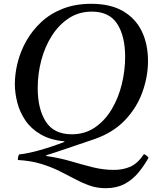

<svg xmlns="http://www.w3.org/2000/svg" viewBox="-20 -731 828 1008"><path d="M477 -1Q409 22 368 36Q327 50 304.5 57.5Q282 65 270 69Q258 73 248.5 76Q239 79 223 84V88Q292 98 351.5 115.5Q411 133 466.5 147Q522 161 578 161Q625 161 663.5 144.5Q702 128 736 78Q751 85 760 97Q736 140 705.5 176.5Q675 213 633.5 235Q592 257 535 257Q490 257 451.5 243.5Q413 230 374.5 209.5Q336 189 293 167.5Q250 146 196.5 129.5Q143 113 74 109Q73 93 80 80Q127 75 192 56.5Q257 38 318 14V11Q244 4 193.5 -25.5Q143 -55 113.5 -98.5Q84 -142 71 -192Q58 -242 58 -290Q58 -345 73 -404Q88 -463 119 -517.5Q150 -572 197.5 -616Q245 -660 310.5 -685.5Q376 -711 459 -711Q560 -711 626 -672.5Q692 -634 724.5 -566.5Q757 -499 757 -411Q757 -329 727.5 -247Q698 -165 636 -100Q574 -35 477 -1ZM637 -433Q637 -541 595.5 -605.5Q554 -670 462 -670Q395 -670 342.5 -636Q290 -602 253 -544.5Q216 -487 197 -415.5Q178 -344 178 -268Q178 -159 220.5 -92.5Q263 -26 357 -26Q426 -26 478.5 -62Q531 -98 566.5 -157.5Q602 -217 619.5 -289Q637 -361 637 -433Z"/></svg>

Font: Tiro Bangla
Style: Italic
Weight: 400
Italic angle: -11°
Designer: Bangla: John Hudson & Fiona Ross, assisted by Neelakash Kshetrimayum. Latin: John Hudson with Paul Hanslow, assisted by 
Foundry: Tiro Typeworks Ltd.
Version: Version 1.60